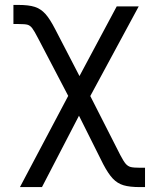

<svg xmlns="http://www.w3.org/2000/svg" viewBox="-20 -556 609 775"><path d="M281.2 -217.8H319.3L465.8 70.3Q478.5 94.7 487.3 105Q496.1 115.2 507.8 118.2Q519.5 121.1 544.9 121.1H565.4V199.2H544.9Q503.9 199.2 479 191.9Q454.1 184.6 435.5 165Q417 145.5 396.5 106.4L298.8 -88.9L149.4 199.2H60.5ZM54.7 -459H34.2V-536.1H54.7Q95.7 -536.1 120.1 -528.3Q144.5 -520.5 163.1 -500Q181.6 -479.5 203.1 -437.5L300.8 -249L451.2 -530.3H540L331.1 -143.6H268.6L133.8 -401.4Q118.2 -431.6 109.9 -442.4Q101.6 -453.1 91.3 -456.1Q81.1 -459 54.7 -459Z"/></svg>

Font: WEMIX Pretendard Variable
Style: Regular
Weight: 400
Designer: Base glyphs from Inter by Rasmus Andersson; Hangeul glyphs from Noto Sans CJK(Source Han Sans) by Jang Soo-young and Kan
Foundry: Kil Hyung-jin
Version: Version 1.000;Glyphs 3.2 (3208)